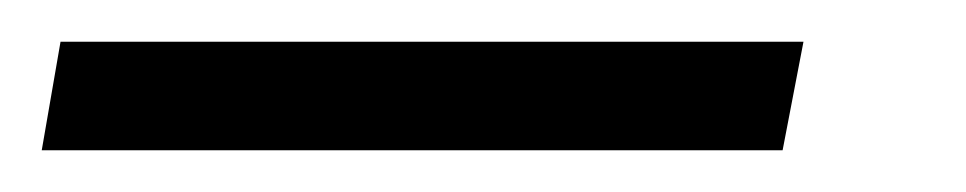

<svg xmlns="http://www.w3.org/2000/svg" viewBox="-87 45 463 92"><path d="M-67 117 -58 65H298L288 117Z"/></svg>

Font: Archivo Condensed ExtraLight
Style: Italic
Weight: 250
Width: 3
Italic angle: -10°
Designer: Hector Gatti
Foundry: Omnibus-Type
Version: Version 2.001